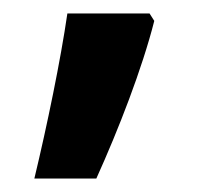

<svg xmlns="http://www.w3.org/2000/svg" viewBox="-20 -202 315 285"><path d="M202 -182H80C70 -113 50 -16 31 63H123C156 -10 191 -100 209 -171Z"/></svg>

Font: Noto Sans Malayalam UI SemiBold
Style: Regular
Weight: 600
Designer: Jelle Bosma - Monotype Design Team
Foundry: Monotype Imaging Inc.
Version: Version 2.104